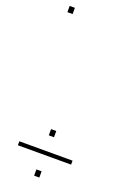

<svg xmlns="http://www.w3.org/2000/svg" viewBox="-246 -1610 1069 1556"><g transform="rotate(20 288.5 -832.5)"><path d="M112.3 -1474.6H67.4V-1528.3H112.3ZM312 -484.9H267.1V-538.6H312ZM312 -137.2H267.1V-190.9H312ZM518.1 -323.7H59.1V-357.9H518.1Z"/></g></svg>

Font: Ufes Sans Thin
Style: Regular
Weight: 100
Designer: Ricardo Esteves & Thais Bronze
Foundry: ProDesignUfes - Ricardo Esteves, Thais Bronze (This is a derivative work, based on Roboto family, by Christian Robertson
Version: Version 2.0